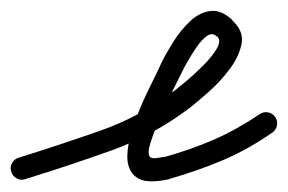

<svg xmlns="http://www.w3.org/2000/svg" viewBox="-39 -307 537 358"><path d="M8 27Q0 30 -8 25.5Q-16 21 -18 13Q-21 5 -16.5 -3Q-12 -11 -4 -13Q73 -37 148.5 -63.5Q224 -90 289 -140Q293 -143 308 -155.5Q323 -168 339.5 -184.5Q356 -201 365 -216Q374 -231 366 -239Q366 -239 366 -239Q365 -239 365 -239Q357 -247 347 -240Q337 -233 327.5 -219Q318 -205 310.5 -192Q303 -179 301 -174Q295 -162 283 -138Q271 -114 259.5 -87.5Q248 -61 241.5 -40.5Q235 -20 241 -14Q244 -11 254.5 -12.5Q265 -14 269 -15Q269 -15 268 -14Q267 -14 267 -14Q317 -28 359.5 -46.5Q402 -65 445 -94Q445 -94 445 -94Q445 -94 445 -94Q452 -99 460.5 -97.5Q469 -96 474 -89Q479 -82 477.5 -73.5Q476 -65 469 -60Q423 -28 377 -8.5Q331 11 279 26Q279 26 278 26Q277 27 277 27Q232 37 214.5 23Q197 9 198.5 -19Q200 -47 212.5 -80.5Q225 -114 240 -144Q255 -174 263 -192Q271 -208 284.5 -229.5Q298 -251 315.5 -267.5Q333 -284 353.5 -286.5Q374 -289 395 -269Q395 -269 394 -269Q394 -269 394 -269Q416 -249 411.5 -225.5Q407 -202 389.5 -178.5Q372 -155 350.5 -136Q329 -117 315 -106Q246 -54 167.5 -26Q89 2 8 27Q8 27 8 27Q8 27 8 27Z"/></svg>

Font: FRB American Cursive Medium
Style: Italic
Weight: 500
Italic angle: -25°
Version: Version 2.0;Modular Font Editor K font №1